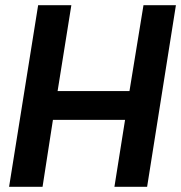

<svg xmlns="http://www.w3.org/2000/svg" viewBox="-20 -720 698 740"><path d="M15 0 127 -700H255L202 -369H479L533 -700H658L547 0H421L462 -258H184L144 0Z"/></svg>

Font: Georama SemiBold
Style: Italic
Weight: 600
Italic angle: -9°
Designer: Jean-Baptiste Levee
Foundry: Production Type
Version: Version 1.000